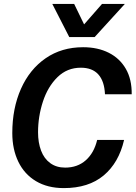

<svg xmlns="http://www.w3.org/2000/svg" viewBox="-20 -952 695 984"><path d="M43 -270Q43 -397 87.5 -497Q132 -597 214 -653.5Q296 -710 406 -710Q481 -710 537.5 -681.5Q594 -653 625 -599Q656 -545 655 -469H518Q515 -536 484 -570.5Q453 -605 394 -605Q324 -605 274.5 -556.5Q225 -508 200 -431.5Q175 -355 175 -274Q175 -221 190.5 -180Q206 -139 237.5 -116Q269 -93 314 -93Q377 -93 419.5 -130.5Q462 -168 478 -235H616Q589 -118 511.5 -53Q434 12 307 12Q224 12 164.5 -23.5Q105 -59 74 -123Q43 -187 43 -270ZM360 -932 411 -827 503 -932H620L465 -762H335L248 -932Z"/></svg>

Font: Azeret Mono Medium
Style: Italic
Weight: 500
Italic angle: -12°
Designer: Martin Vácha
Foundry: Displaay
Version: Version 1.000; Glyphs 3.0.3, build 3074